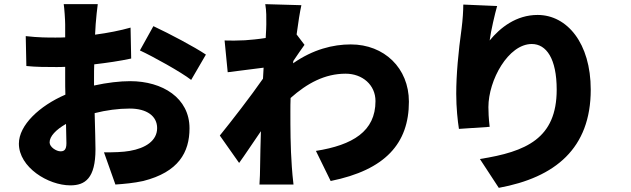

<svg xmlns="http://www.w3.org/2000/svg" viewBox="-20 -837 3040 925"><path d="M271 -108C252 -108 219 -128 219 -151C219 -180 249 -212 298 -240C299 -199 300 -166 300 -147C300 -112 286 -108 271 -108ZM433 -463C433 -484 433 -506 434 -527C494 -534 557 -543 612 -555L609 -704C560 -690 499 -678 438 -670L441 -721C443 -747 448 -798 451 -817H287C290 -798 294 -741 294 -720V-657C278 -656 262 -656 247 -656C211 -656 164 -656 104 -663L107 -519C153 -514 207 -514 251 -514C264 -514 278 -514 294 -515V-458C294 -433 294 -407 295 -381C170 -327 71 -234 71 -145C71 -31 212 56 319 56C390 56 440 22 440 -118C440 -148 438 -217 436 -292C491 -306 550 -314 605 -314C687 -314 737 -278 737 -220C737 -159 681 -123 605 -110C572 -104 529 -103 481 -103L536 52C579 49 624 45 670 35C840 -8 893 -103 893 -219C893 -365 763 -446 607 -446C558 -446 496 -439 433 -425ZM654 -594C715 -566 854 -489 901 -452L972 -574C917 -611 798 -674 719 -711Z M1393 -543C1411 -569 1434 -604 1447 -621L1409 -671C1417 -731 1425 -781 1432 -812L1258 -817C1264 -783 1263 -751 1263 -720C1263 -710 1262 -685 1260 -654C1223 -648 1187 -645 1160 -643C1119 -641 1094 -641 1062 -642L1077 -489C1130 -496 1199 -505 1250 -511L1247 -458C1188 -373 1095 -253 1039 -184L1132 -52C1159 -89 1199 -150 1237 -205C1235 -142 1234 -90 1233 -30C1233 -14 1232 27 1230 52H1394C1391 28 1387 -15 1386 -33C1379 -128 1379 -225 1379 -300C1379 -321 1379 -342 1380 -365C1460 -436 1545 -482 1645 -482C1726 -482 1789 -428 1789 -350C1789 -204 1679 -138 1502 -110L1573 35C1836 -18 1950 -146 1950 -347C1950 -509 1831 -623 1670 -623C1584 -623 1488 -599 1392 -532Z M2212 -815C2212 -785 2209 -740 2204 -701C2188 -586 2178 -477 2178 -385C2178 -318 2185 -254 2191 -216L2339 -226C2334 -269 2333 -300 2333 -321C2333 -451 2429 -625 2542 -625C2612 -625 2662 -555 2662 -405C2662 -170 2515 -106 2292 -71L2383 68C2655 18 2826 -122 2826 -405C2826 -629 2712 -765 2570 -765C2467 -765 2390 -704 2339 -642C2345 -689 2365 -773 2375 -808L2212 -815Z"/></svg>

Font: Noto Sans CJK JP Black
Style: Regular
Weight: 900
Designer: Ryoko NISHIZUKA (kana & ideographs); Paul D. Hunt (Latin, Greek & Cyrillic); Wenlong ZHANG (bopomofo); Sandoll Communica
Foundry: Adobe Systems Incorporated
Version: Version 1.004;PS 1.004;hotconv 1.0.82;makeotf.lib2.5.63406